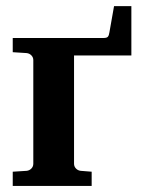

<svg xmlns="http://www.w3.org/2000/svg" viewBox="-20 -613 472 633"><path d="M224.1 -430.2V-73.2Q224.1 -64 230.5 -57.4Q236.8 -50.8 246.1 -49.8L282.2 -46.9V0H22V-46.9L67.9 -49.8Q77.1 -50.8 83.5 -57.4Q89.8 -64 89.8 -73.2V-415Q89.8 -423.8 83.5 -430.4Q77.1 -437 67.9 -438L22 -440.9V-487.8H321.8Q332.5 -487.8 335.9 -492.2Q339.4 -496.6 340.8 -506.8L356 -592.8H413.1V-430.2Z"/></svg>

Font: Charis SIL Cyr
Style: Bold
Weight: 700
Foundry: SIL International
Version: Version 5.000